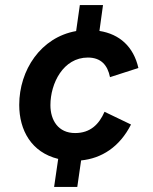

<svg xmlns="http://www.w3.org/2000/svg" viewBox="-20 -621 600 754"><path d="M192.5 113H283.5L298.5 9C379 1 449.5 -43.5 494.5 -132L390.5 -182C369 -133 335 -98.5 275 -98.5C208.5 -98.5 178 -149 178 -208C178 -294 228.5 -395 325 -395C377 -395 402.5 -365 412 -318L523.5 -354C504.5 -437.5 450 -487 370.5 -499.5L384.5 -601H293.5L279 -499C140 -474.5 55.5 -345.5 55.5 -209C55.5 -109.5 103.5 -22.5 208.5 3Z"/></svg>

Font: HK Grotesk
Style: Bold Italic
Weight: 700
Italic angle: -16°
Designer: Alfredo Marco Pradil
Foundry: Hanken Design Co.
Version: Version 3.001;FEAKit 1.0